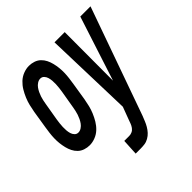

<svg xmlns="http://www.w3.org/2000/svg" viewBox="-214 -675 1037 1037"><g transform="rotate(-45 304.5 -156.5)"><path d="M93 8Q74 8 56 2Q38 -4 25 -16.5Q12 -29 4 -45Q-4 -61 -8.5 -79.5Q-13 -98 -15 -116.5Q-17 -135 -16.5 -154.5Q-16 -174 -13.5 -193.5Q-11 -213 -8 -232L8 -332Q12 -354 17 -375Q22 -396 31 -417.5Q40 -439 52 -459Q64 -479 81 -495Q98 -511 120 -519.5Q142 -528 163 -528Q182 -528 200 -522Q218 -516 231 -503.5Q244 -491 252 -475Q260 -459 264.5 -440.5Q269 -422 271 -403.5Q273 -385 272.5 -365.5Q272 -346 269.5 -326.5Q267 -307 264 -288L248 -188Q244 -166 239 -145Q234 -124 225 -102.5Q216 -81 204 -61Q192 -41 175 -25Q158 -9 136 -0.5Q114 8 93 8ZM236 215 241 123H279Q290 123 301 118Q312 113 319.5 102.5Q327 92 331 81Q335 70 339 59L366 -13L364 -81L351 -520H429L428 -150L548 -520H626L407 96Q401 111 395 126Q389 141 380.5 155.5Q372 170 361 182Q350 194 335 202.5Q320 211 304.5 213Q289 215 274 215ZM98 -84Q110 -84 121.5 -91.5Q133 -99 140.5 -109.5Q148 -120 153.5 -131.5Q159 -143 163 -155Q167 -167 169.5 -179Q172 -191 174 -203L191 -303Q193 -316 194.5 -329Q196 -342 196.5 -355Q197 -368 196 -381Q195 -394 191.5 -406Q188 -418 179.5 -427Q171 -436 158 -436Q146 -436 134.5 -428.5Q123 -421 115.5 -410.5Q108 -400 102.5 -388.5Q97 -377 93 -365Q89 -353 86.5 -341Q84 -329 82 -317L65 -217Q63 -204 61.5 -191Q60 -178 59.5 -165Q59 -152 60 -139Q61 -126 64.5 -114Q68 -102 76.5 -93Q85 -84 98 -84Z"/></g></svg>

Font: Iosevka SS04 Semibold Extended
Style: Italic
Weight: 600
Width: 7
Italic angle: -9°
Monospace: yes
Designer: Belleve Invis
Foundry: Belleve Invis
Version: Version 19.0.0; ttfautohint (v1.8.4)